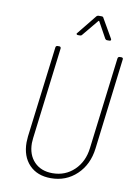

<svg xmlns="http://www.w3.org/2000/svg" viewBox="-98 -963 745 1035"><g transform="rotate(10 275.0 -445.5)"><path d="M92 -160Q92 -170 94 -192L156 -690Q156 -694 159 -697Q162 -700 166 -700H176Q185 -700 185 -690L123 -188Q121 -170 121 -161Q121 -97 158 -58.5Q195 -20 258 -20Q328 -20 376.5 -66.5Q425 -113 434 -188L496 -690Q498 -700 507 -700H517Q521 -700 523.5 -697Q526 -694 525 -690L464 -192Q453 -102 395 -47Q337 8 254 8Q179 8 135.5 -37.5Q92 -83 92 -160ZM260 -789 344 -893Q349 -899 357 -899H372Q381 -899 383 -893L443 -789L445 -784Q445 -777 436 -777H424Q417 -777 413 -783L365 -870Q364 -872 362 -872Q360 -872 359 -870L287 -783Q283 -777 275 -777H264Q258 -777 256.5 -781Q255 -785 260 -789Z"/></g></svg>

Font: Barlow Semi Condensed Thin
Style: Italic
Weight: 250
Width: 4
Italic angle: -7°
Designer: Jeremy Tribby
Foundry: Tribby Type
Version: Version 1.408